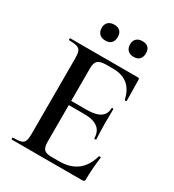

<svg xmlns="http://www.w3.org/2000/svg" viewBox="-192 -916 931 1026"><g transform="rotate(30 273.5 -403.0)"><path d="M42 -12Q76 -12 91.5 -17Q107 -22 112.5 -36.5Q118 -51 118 -81V-544Q118 -574 112.5 -588Q107 -602 91 -607.5Q75 -613 42 -613Q39 -613 39 -619Q39 -625 42 -625H458Q468 -625 468 -616L470 -486Q470 -484 464.5 -483.5Q459 -483 458 -486Q434 -599 320 -599H279Q242 -599 227.5 -586Q213 -573 213 -542V-85Q213 -52 225.5 -39Q238 -26 270 -26H319Q453 -26 489 -155Q489 -157 494 -157Q501 -157 501 -154Q491 -78 491 -15Q491 -7 488 -3.5Q485 0 476 0H42Q39 0 39 -6Q39 -12 42 -12ZM308 -312H168V-338H309Q419 -338 419 -412Q419 -415 424.5 -415Q430 -415 430 -412L429 -325L430 -278Q432 -246 432 -226Q432 -224 426 -224Q420 -224 420 -226Q420 -312 308 -312ZM159 -758Q159 -781 172.5 -793.5Q186 -806 210 -806Q233 -806 245.5 -793.5Q258 -781 258 -758Q258 -734 245.5 -721Q233 -708 210 -708Q186 -708 172.5 -721Q159 -734 159 -758ZM334 -758Q334 -780 347.5 -792.5Q361 -805 384 -805Q407 -805 419.5 -793Q432 -781 432 -758Q432 -734 419.5 -721Q407 -708 384 -708Q361 -708 347.5 -721Q334 -734 334 -758Z"/></g></svg>

Font: Cormorant SC SemiBold
Style: Regular
Weight: 600
Designer: Christian Thalmann (Catharsis Fonts)
Foundry: Catharsis Fonts
Version: Version 4.000